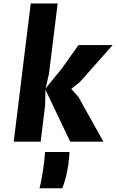

<svg xmlns="http://www.w3.org/2000/svg" viewBox="-20 -800 656 1084"><path d="M376.5 0 234.5 -297.5 365.5 -316.5 422 -254 564 0ZM57.5 0 153.5 -780.5H305.5L256.5 -383.5L237 -299L236.5 -295L235 -207.5L209.5 0ZM361 -281 234.5 -297.5 330 -414.5 423 -545.5H616L430 -336ZM203 263Q208 245 213.5 216Q219 187 224 153.5Q229 120 231.5 89.5L234.5 58H372.5L369.5 94.5Q366.5 130 360.2 162Q354 194 346.5 219.8Q339 245.5 331.5 263Z"/></svg>

Font: Spline Sans Mono
Style: Italic
Weight: 400
Italic angle: -4°
Monospace: yes
Designer: Eben Sorkin, Mirko Velimirovic
Foundry: Sorkin Type
Version: Version 1.004